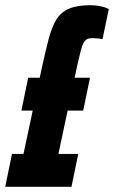

<svg xmlns="http://www.w3.org/2000/svg" viewBox="-33 -716 437 736"><path d="M-13 0 13 -126H57L128 -459Q142 -522 153.5 -566.5Q165 -611 182.5 -640Q200 -669 231 -682.5Q262 -696 313 -696Q330 -696 344.5 -693.5Q359 -691 369.5 -687.5Q380 -684 384 -681L360 -566Q357 -567 350.5 -567.5Q344 -568 337 -569Q330 -570 323 -570Q309 -570 301 -566Q293 -562 287 -551Q281 -540 276 -519.5Q271 -499 263 -465L191 -126H267L241 0ZM49 -292 75 -418H312L286 -292Z"/></svg>

Font: Saira UltraCondensed Black
Style: Italic
Weight: 900
Width: 1
Italic angle: -12°
Designer: Hector Gatti with collaboration of the Omnibus-Type team
Foundry: Omnibus-Type
Version: Version 1.101